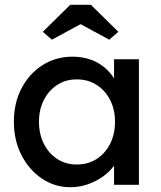

<svg xmlns="http://www.w3.org/2000/svg" viewBox="-20 -773 673 803"><path d="M38 -264Q38 -343 70.5 -404.5Q103 -466 158.5 -501Q214 -536 283 -536Q324 -536 358 -524Q392 -512 417.5 -490.5Q443 -469 459.5 -441Q476 -413 480 -381L457 -389V-525H561V0H457V-125L481 -132Q475 -105 456.5 -79.5Q438 -54 409.5 -34Q381 -14 346.5 -2Q312 10 274 10Q209 10 155.5 -26Q102 -62 70 -124Q38 -186 38 -264ZM461 -264Q461 -315 440.5 -355Q420 -395 384 -418Q348 -441 301 -441Q255 -441 219.5 -418Q184 -395 163.5 -355Q143 -315 143 -264Q143 -212 163.5 -171.5Q184 -131 219.5 -108Q255 -85 301 -85Q348 -85 384 -108Q420 -131 440.5 -171.5Q461 -212 461 -264ZM274 -753H360L475 -640L437 -607L317 -672L197 -607L159 -640Z"/></svg>

Font: Mach
Style: Regular
Weight: 400
Version: Version 1.002